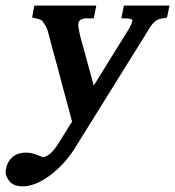

<svg xmlns="http://www.w3.org/2000/svg" viewBox="-28 -462 622 682"><path d="M94 -442H314L305 -397H282Q255 -397 251 -381Q250 -377 250 -373Q250 -368 251.5 -360.5Q253 -353 256 -337L305 -158L429 -358Q439 -375 442 -388V-390Q440 -394 433 -395.5Q426 -397 403 -397L412 -442H574L565 -399Q545 -397 534.5 -393Q524 -389 512 -375Q510 -373 505 -365.5Q500 -358 492 -344L235 69Q215 100 191.5 124Q168 148 144 165Q120 182 96.5 191Q73 200 54 200Q21 200 6.5 183Q-8 166 -8 148Q-8 142 -6 135Q-1 110 17.5 95Q36 80 64 80Q73 80 83.5 82Q94 84 108 90Q123 96 124 96Q135 96 150 84Q165 72 186 37L228 -30Q213 -88 197 -145L177 -221Q161 -278 146 -336Q144 -344 141.5 -352.5Q139 -361 134 -370L122 -388Q119 -391 109.5 -394Q100 -397 86 -400Z"/></svg>

Font: New Athena Unicode
Style: Bold Italic
Weight: 700
Designer: J. Rusten 1997; rev. by R. Hancock 2001, 2002, rev. by D. Mastronarde 2002-2021
Foundry: Society for Classical Studies (formerly American Philological Association)
Version: Version 5.008